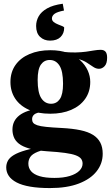

<svg xmlns="http://www.w3.org/2000/svg" viewBox="-20 -722 579 1002"><path d="M240.5 259.5Q181 259.5 137.5 252Q94 244.5 66.5 230Q39 215.5 25.8 195.8Q12.5 176 12.5 152Q12.5 133 21.2 116.8Q30 100.5 52.2 87Q74.5 73.5 113.8 62.2Q153 51 214 41.5H259.5L260 51.5Q206 58.5 177.2 70Q148.5 81.5 138.2 97Q128 112.5 128 132Q128 155 142.5 171.8Q157 188.5 187 197.5Q217 206.5 264 206.5Q311 206.5 343.8 196.5Q376.5 186.5 393.8 169.5Q411 152.5 411 132Q411 117 403 106.5Q395 96 375.2 88.5Q355.5 81 319.2 76Q283 71 226 67.5Q169.5 63.5 133.5 53.2Q97.5 43 78.2 27.5Q59 12 51.8 -7.5Q44.5 -27 45 -48.5Q46 -92.5 81 -119.8Q116 -147 184.5 -155.5L201 -137.5Q171 -134.5 159.2 -125Q147.5 -115.5 147.5 -100Q147.5 -89 153 -81.5Q158.5 -74 174.2 -68.5Q190 -63 221 -59.8Q252 -56.5 303.5 -54Q359.5 -51 399.8 -42.5Q440 -34 465.5 -18Q491 -2 503.5 22.2Q516 46.5 516 80.5Q516 131.5 484.2 172Q452.5 212.5 391 236Q329.5 259.5 240.5 259.5ZM242.5 -128.5Q177 -128.5 130.5 -149.2Q84 -170 59.2 -207.5Q34.5 -245 34.5 -294Q34.5 -345.5 60.8 -382.8Q87 -420 134.2 -440Q181.5 -460 243 -460Q295 -460 333.8 -445.8Q372.5 -431.5 398.5 -407.5Q424.5 -383.5 437.8 -354.2Q451 -325 451 -294.5Q451 -243.5 424.5 -206Q398 -168.5 351.2 -148.5Q304.5 -128.5 242.5 -128.5ZM246.5 -180.5Q275.5 -180.5 292.2 -204.8Q309 -229 309 -285Q309 -351 290.2 -380Q271.5 -409 239.5 -409Q210.5 -409 193.5 -385Q176.5 -361 176.5 -304.5Q176.5 -238.5 195.5 -209.5Q214.5 -180.5 246.5 -180.5ZM314 -418 303 -452Q343 -447.5 374 -448.2Q405 -449 428.8 -452.2Q452.5 -455.5 471.2 -458.8Q490 -462 505.5 -462Q522 -462 530.5 -452.5Q539 -443 539 -421Q539 -390.5 526 -376.8Q513 -363 496.5 -363Q481 -363 466.5 -373Q452 -383 433 -395.2Q414 -407.5 385.8 -415Q357.5 -422.5 314 -418ZM315 -577.5Q315 -547.5 296 -528.8Q277 -510 241 -510Q210 -510 189.2 -529.5Q168.5 -549 168.5 -586.5Q168.5 -613 181.8 -636.8Q195 -660.5 225.5 -678Q256 -695.5 307.5 -702.5L314 -667Q278 -660 264.5 -649.8Q251 -639.5 251 -625.5Q251 -614.5 260.5 -607Q270 -599.5 283 -594.5Q296 -589.5 305.5 -585.5Q315 -581.5 315 -577.5Z"/></svg>

Font: Newsreader 16pt 16pt
Style: Bold
Weight: 700
Version: Version 1.003